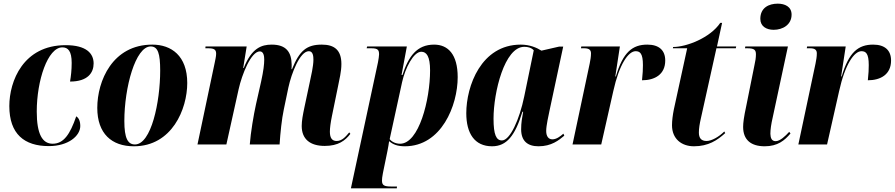

<svg xmlns="http://www.w3.org/2000/svg" viewBox="-20 -790 4893 1050"><path d="M247 9C354 9 419 -47 419 -101C419 -132 408 -147 397 -154C363 -55 328 -4 268 -4C212 -4 181 -56 181 -180C181 -350 241 -531 321 -531C352 -531 372 -511 372 -446C372 -407 368 -373 363 -344C461 -344 492 -393 492 -443C492 -498 452 -543 339 -543C107 -543 31 -346 31 -210C31 -57 113 9 247 9Z M712 10C921 10 1004 -194 1004 -336C1004 -485 917 -546 813 -546C595 -546 512 -347 512 -200C512 -59 591 10 712 10ZM718 0C679 0 660 -34 660 -128C660 -312 721 -536 804 -536C844 -536 856 -497 856 -404C856 -232 807 0 718 0Z M1756 8C1830 8 1868 -21 1896 -58L1890 -66C1872 -45 1852 -19 1821 -19C1797 -19 1784 -34 1784 -70C1784 -89 1788 -120 1795 -154L1829 -320C1836 -357 1847 -398 1847 -440C1847 -517 1808 -546 1740 -546C1658 -546 1618 -514 1577 -412H1574C1575 -419 1575 -429 1575 -437C1574 -504 1546 -546 1466 -546C1410 -546 1356 -527 1313 -418H1310L1329 -536H1104L1103 -526H1119C1152 -526 1162 -518 1162 -496C1162 -481 1157 -462 1154 -446L1060 0H1218L1285 -302C1303 -383 1353 -509 1401 -509C1422 -509 1425 -482 1425 -464C1425 -439 1421 -403 1408 -344L1380 -220C1367 -161 1351 -66 1346 0H1509C1513 -63 1521 -140 1532 -191L1557 -311C1574 -389 1620 -510 1669 -510C1692 -510 1694 -482 1694 -463C1694 -429 1681 -372 1675 -345L1645 -204C1636 -161 1630 -130 1630 -101C1630 -29 1676 8 1756 8Z M2047 -449 1899 240H2150L2151 230H2120C2082 230 2069 224 2069 198C2069 188 2070 178 2074 157L2099 35C2103 13 2106 -1 2108 -18C2129 0 2153 10 2194 10C2394 10 2483 -213 2483 -368C2483 -493 2430 -546 2354 -546C2260 -546 2214 -482 2181 -380H2176L2205 -536H1988L1985 -526H2010C2048 -526 2053 -516 2053 -492C2053 -482 2050 -467 2047 -449ZM2168 -4C2144 -4 2123 -14 2111 -29L2179 -341C2196 -417 2241 -507 2284 -507C2313 -507 2332 -481 2332 -405C2332 -244 2271 -4 2168 -4Z M2671 10C2751 10 2797 -48 2837 -179H2841C2835 -145 2830 -119 2830 -83C2830 -19 2865 10 2925 10C2996 10 3036 -23 3066 -48L3061 -59C3043 -43 3022 -28 3001 -28C2980 -28 2967 -44 2967 -74C2967 -104 2980 -159 2985 -184L3060 -535H3037L2941 -513C2916 -529 2877 -546 2828 -546C2611 -546 2530 -319 2530 -171C2530 -61 2575 10 2671 10ZM2725 -22C2694 -22 2679 -53 2679 -141C2679 -285 2739 -534 2847 -534C2866 -534 2885 -530 2899 -515L2847 -263C2821 -136 2769 -22 2725 -22Z M3205 -443 3111 0H3268L3334 -292C3366 -437 3416 -510 3456 -510C3480 -510 3496 -498 3496 -434C3496 -413 3495 -386 3491 -351C3561 -351 3618 -383 3618 -459C3618 -515 3584 -546 3520 -546C3439 -546 3387 -505 3348 -372H3345L3370 -536H3159L3157 -526H3175C3204 -526 3212 -515 3212 -498C3212 -480 3209 -463 3205 -443Z M3775 10C3854 10 3903 -23 3946 -62L3941 -71C3912 -42 3872 -19 3844 -19C3814 -19 3802 -36 3802 -65C3802 -88 3806 -112 3813 -143L3898 -526H4004L4006 -536H3901L3929 -665H3919C3864 -583 3734 -533 3661 -533L3660 -526H3738L3665 -191C3659 -161 3655 -130 3655 -105C3655 -30 3708 10 3775 10Z M4211 -627C4261 -627 4309 -655 4309 -710C4309 -754 4272 -770 4233 -770C4185 -770 4138 -748 4138 -687C4138 -646 4171 -627 4211 -627ZM4162 10C4233 10 4271 -22 4303 -60L4296 -69C4275 -46 4246 -18 4222 -18C4200 -18 4194 -35 4193 -58C4193 -81 4197 -110 4206 -149L4289 -536H4056L4054 -526H4067C4105 -526 4114 -517 4114 -493C4114 -475 4111 -455 4106 -434L4061 -210C4048 -150 4044 -118 4044 -96C4044 -25 4087 10 4162 10Z M4440 -443 4346 0H4503L4569 -292C4601 -437 4651 -510 4691 -510C4715 -510 4731 -498 4731 -434C4731 -413 4730 -386 4726 -351C4796 -351 4853 -383 4853 -459C4853 -515 4819 -546 4755 -546C4674 -546 4622 -505 4583 -372H4580L4605 -536H4394L4392 -526H4410C4439 -526 4447 -515 4447 -498C4447 -480 4444 -463 4440 -443Z"/></svg>

Font: Noto Serif Display Condensed ExtraBold
Style: Italic
Weight: 800
Width: 3
Italic angle: -12°
Designer: Monotype Design Team
Foundry: Monotype Imaging Inc.
Version: Version 2.009